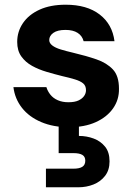

<svg xmlns="http://www.w3.org/2000/svg" viewBox="-20 -528 572 815"><path d="M273 12Q206 12 154.5 -10Q103 -32 73 -70.5Q43 -109 37 -158H177Q182 -141 194 -126Q206 -111 225.5 -102.5Q245 -94 270 -94Q297 -94 313 -101.5Q329 -109 337 -120.5Q345 -132 345 -145Q345 -164 333 -174Q321 -184 298 -191Q275 -198 244 -205Q212 -213 178 -223Q144 -233 116 -248.5Q88 -264 70.5 -288.5Q53 -313 53 -350Q53 -394 77.5 -430Q102 -466 148 -487Q194 -508 259 -508Q349 -508 403 -466.5Q457 -425 466 -353H335Q329 -376 309.5 -388.5Q290 -401 258 -401Q224 -401 206.5 -388.5Q189 -376 189 -358Q189 -345 202 -335Q215 -325 238 -318Q261 -311 291 -304Q346 -291 389.5 -276Q433 -261 459 -233.5Q485 -206 485 -152Q486 -105 460 -68Q434 -31 386.5 -9.5Q339 12 273 12ZM175 267V188H292Q317 188 329.5 180Q342 172 342 154Q342 137 329.5 129.5Q317 122 292 122H229V-4H315V49Q348 49 377.5 60Q407 71 426 94.5Q445 118 445 157Q445 194 426 218.5Q407 243 377 255Q347 267 312 267Z"/></svg>

Font: DM Sans 24pt ExtraBold
Style: Regular
Weight: 800
Designer: Colophon Foundry, Jonny Pinhorn
Foundry: Colophon Foundry
Version: Version 4.004;gftools[0.9.30]